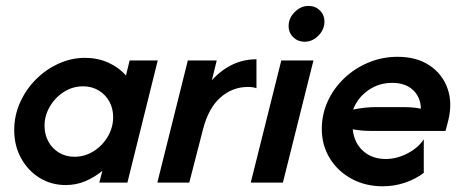

<svg xmlns="http://www.w3.org/2000/svg" viewBox="-20 -623 1572 655"><path d="M204.2 8.3Q154.9 8.3 114.9 -16.3Q75 -41 51.7 -83.7Q28.5 -126.4 28.5 -179.2Q28.5 -228.5 48.3 -272.9Q68.1 -317.4 102.1 -351.7Q136.1 -386.1 179.9 -405.9Q223.6 -425.7 270.1 -425.7Q312.5 -425.7 348.6 -409.7Q384.7 -393.8 409.7 -365.3L422.2 -416.7H518.1L414.6 0H318.8L329.2 -40.3Q303.5 -18.8 271.9 -5.2Q240.3 8.3 204.2 8.3ZM234 -88.2Q269.4 -88.2 299.7 -107.3Q329.9 -126.4 347.9 -157.3Q366 -188.2 366 -223.6Q366 -252.8 353.1 -276.4Q340.3 -300 317 -314.2Q293.8 -328.5 263.2 -328.5Q227.8 -328.5 197.9 -309.4Q168.1 -290.3 150 -259.4Q131.9 -228.5 131.9 -193.8Q131.9 -164.6 144.8 -140.6Q157.6 -116.7 180.9 -102.4Q204.2 -88.2 234 -88.2Z M516.7 0 620.8 -416.7H719.4L702.8 -349.3Q733.3 -383.3 771.9 -402.1Q810.4 -420.8 854.9 -420.8V-322.2Q842.4 -326.4 825.7 -326.4Q772.9 -326.4 731.9 -290.3Q691 -254.2 672.2 -180.6L625.7 0Z M835.4 0 939.6 -416.7H1049.3L945.1 0ZM1018.8 -480.6Q996.5 -480.6 980.6 -495.8Q964.6 -511.1 964.6 -534.7Q964.6 -561.1 985.4 -581.9Q1006.2 -602.8 1032.6 -602.8Q1055.6 -602.8 1071.2 -587.5Q1086.8 -572.2 1086.8 -549.3Q1086.8 -522.2 1066.3 -501.4Q1045.8 -480.6 1018.8 -480.6Z M1285.4 12.5Q1226.4 12.5 1179.2 -13.2Q1131.9 -38.9 1104.9 -83.3Q1077.8 -127.8 1077.8 -183.3Q1077.8 -232.6 1097.9 -277.1Q1118.1 -321.5 1154.2 -355.9Q1190.3 -390.3 1237.2 -409.7Q1284 -429.2 1336.1 -429.2Q1401.4 -429.2 1445.1 -400Q1488.9 -370.8 1506.6 -321.5Q1524.3 -272.2 1509 -211.1L1500 -176.4H1241.7Q1227.1 -176.4 1212.8 -177.8Q1198.6 -179.2 1183.3 -181.9Q1188.2 -135.4 1218.8 -108Q1249.3 -80.6 1295.8 -80.6Q1334 -80.6 1370.8 -100Q1407.6 -119.4 1425.7 -147.9V-33.3Q1398.6 -12.5 1362.2 0Q1325.7 12.5 1285.4 12.5ZM1184.7 -249.3Q1226.4 -257.6 1261.1 -257.6H1351.4Q1368.8 -257.6 1384.7 -256.6Q1400.7 -255.6 1416 -252.1Q1414.6 -292.4 1388.5 -316.3Q1362.5 -340.3 1318.1 -340.3Q1272.2 -340.3 1236.1 -314.9Q1200 -289.6 1184.7 -249.3Z"/></svg>

Font: Afacad SemiBold
Style: Italic
Weight: 600
Italic angle: -14°
Designer: Kristian Moeller
Foundry: Dicotype
Version: Version 1.000